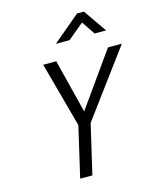

<svg xmlns="http://www.w3.org/2000/svg" viewBox="-134 -1020 908 1111"><g transform="rotate(-15 320.5 -464.0)"><path d="M436 -928H477L573 -790H504L450 -870L354 -790H272ZM276 -302 170 -692H248L329 -370L558 -692H641L348 -296L279 0H206Z"/></g></svg>

Font: Cairo
Style: Italic
Weight: 400
Italic angle: -13°
Designer: Mohamed Gaber, Accademia di Belle Arti di Urbino and others
Foundry: Kief Type Foundry, Accademia di Belle Arti di Urbino and others
Version: Version 3.011